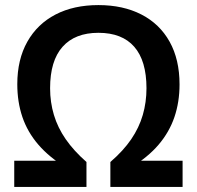

<svg xmlns="http://www.w3.org/2000/svg" viewBox="-20 -735 774 755"><path d="M36 0V-103H240V-76Q173 -117 130.5 -166.5Q88 -216 68 -275Q48 -334 48 -404Q48 -501 87.5 -571Q127 -641 198.5 -678Q270 -715 367 -715Q464 -715 536 -678Q608 -641 647 -571Q686 -501 686 -403Q686 -334 666 -275Q646 -216 604 -166.5Q562 -117 494 -76V-103H698V0H414V-98Q465 -142 496 -187.5Q527 -233 541.5 -283Q556 -333 556 -388Q556 -496 508 -551Q460 -606 367 -606Q275 -606 226 -551Q177 -496 177 -388Q177 -333 192 -283Q207 -233 238.5 -187.5Q270 -142 320 -98V0Z"/></svg>

Font: Nunito Sans 10pt SemiCondensed
Style: Bold
Weight: 700
Width: 4
Designer: Vernon Adams
Foundry: Vernon Adams
Version: Version 3.101;gftools[0.9.27]